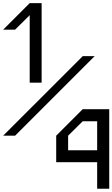

<svg xmlns="http://www.w3.org/2000/svg" viewBox="-20 -853 707 1207"><path d="M666.7 -166.7V333.3H590.8V166.7H333.3V0L500 -166.7ZM590.8 91.7V-90.8H500L408.3 0V91.7ZM241.7 -166.7Q174.2 -98.3 75 0H0L500 -500H575Q507.5 -431.7 408.3 -333.3Q340.8 -265 241.7 -166.7ZM241.7 -833.3V-333.3H166.7V-757.5L75 -666.7H0L166.7 -833.3Z"/></svg>

Font: 0xA000-Mono
Style: Mono
Weight: 400
Version: Version 0.1